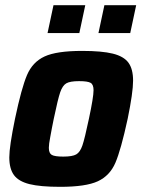

<svg xmlns="http://www.w3.org/2000/svg" viewBox="-20 -715 548 743"><path d="M16 -106Q16 -148 38 -255Q63 -374 84.5 -424.5Q106 -475 152.5 -496.5Q199 -518 298 -518Q374 -518 416.5 -507.5Q459 -497 477 -472.5Q495 -448 495 -403Q495 -357 474 -255Q448 -135 426.5 -85Q405 -35 358.5 -13.5Q312 8 213 8Q136 8 94 -2.5Q52 -13 34 -37.5Q16 -62 16 -106ZM324 -255Q342 -339 342 -366Q342 -388 330.5 -394.5Q319 -401 286 -401Q251 -401 236.5 -392.5Q222 -384 213 -358Q204 -332 188 -255Q188 -255 181 -220Q180 -213 174.5 -185Q169 -157 169 -143Q169 -122 180.5 -115.5Q192 -109 225 -109Q260 -109 275 -117.5Q290 -126 299 -152.5Q308 -179 324 -255ZM164 -587 187 -695H310L287 -587ZM361 -587 384 -695H507L484 -587Z"/></svg>

Font: Saira Semi Condensed
Style: Bold Italic
Weight: 700
Width: 4
Italic angle: -12°
Designer: Hector Gatti with collaboration of the Omnibus-Type team
Foundry: Omnibus-Type
Version: Version 1.001; ttfautohint (v1.8)